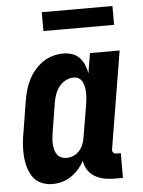

<svg xmlns="http://www.w3.org/2000/svg" viewBox="-52 -762 605 812"><g transform="rotate(-5 250.0 -356.0)"><path d="M138 8Q113 8 90.5 -2Q68 -12 55 -31.5Q42 -51 35.5 -74.5Q29 -98 27.5 -122.5Q26 -147 28 -172.5Q30 -198 35 -223L56 -353Q60 -376 66 -397.5Q72 -419 82.5 -440Q93 -461 108.5 -479.5Q124 -498 143.5 -511.5Q163 -525 185.5 -531.5Q208 -538 230 -538Q250 -538 268.5 -532Q287 -526 299.5 -512.5Q312 -499 319.5 -481.5Q327 -464 330 -445L344 -530H470L402 -119Q401 -114 401.5 -110Q402 -106 404.5 -103Q407 -100 411 -98.5Q415 -97 420 -97H437V8H402Q380 8 358.5 4Q337 0 318.5 -11Q300 -22 288.5 -39.5Q277 -57 274 -79Q264 -60 249.5 -43.5Q235 -27 217 -15Q199 -3 178.5 2.5Q158 8 138 8ZM207 -97Q223 -97 237.5 -103.5Q252 -110 262.5 -122.5Q273 -135 278.5 -149.5Q284 -164 286 -179L308 -309Q310 -322 311.5 -335Q313 -348 313 -360.5Q313 -373 311 -385.5Q309 -398 304 -409Q299 -420 289 -426.5Q279 -433 266 -433Q249 -433 232.5 -424.5Q216 -416 204.5 -401.5Q193 -387 187 -370Q181 -353 178 -336L157 -206Q155 -194 154 -182Q153 -170 154 -158.5Q155 -147 158 -135.5Q161 -124 167.5 -115Q174 -106 184.5 -101.5Q195 -97 207 -97ZM156 -640V-720H456V-640Z"/></g></svg>

Font: Iosevka Slab Extrabold
Style: Italic
Weight: 800
Italic angle: -9°
Monospace: yes
Designer: Belleve Invis
Foundry: Belleve Invis
Version: Version 11.1.0; ttfautohint (v1.8.3)